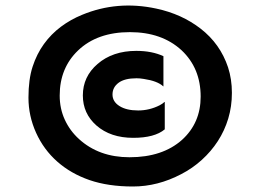

<svg xmlns="http://www.w3.org/2000/svg" viewBox="-20 -741 957 705"><path d="M281.2 -686.5Q410.6 -740.2 553.7 -709.5Q647.5 -689.5 716.8 -635.7Q788.6 -580.1 817.4 -493.7Q831.5 -450.2 831.5 -400.1Q831.5 -350.1 818.1 -305.7Q804.7 -261.2 780 -223.1Q755.4 -185.1 721.2 -154.1Q687 -123 645.5 -101.6Q559.1 -56.2 468 -56.2Q377 -56.2 308.6 -79.8Q240.2 -103.5 190.4 -147.5Q140.6 -191.4 112.5 -253.4Q84.5 -315.4 84.5 -382.3Q84.5 -449.2 99.6 -495.8Q114.7 -542.5 141.1 -579.1Q167.5 -615.7 203.4 -642.6Q239.3 -669.4 281.2 -686.5ZM199.2 -390.1Q199.2 -342.3 217.8 -301.8Q236.3 -261.2 270 -230.5Q343.3 -163.6 455.6 -163.6Q576.7 -163.6 648.4 -227.5Q716.8 -289.6 716.8 -386.2Q716.8 -490.7 646.5 -556.6Q574.2 -623 457 -623Q336.9 -623 266.6 -555.7Q199.2 -491.2 199.2 -390.1ZM585 -266.1Q547.9 -234.9 469.2 -234.9Q385.7 -234.9 334 -280.3Q284.2 -324.2 284.2 -390.6Q284.2 -459.5 337.9 -505.9Q393.6 -554.2 480.5 -554.2Q538.1 -554.2 580.1 -534.7V-423.8H579.6Q558.1 -443.8 507.8 -451.2Q493.7 -453.6 481.4 -453.6Q437.5 -453.6 415.3 -437Q393.1 -420.4 393.1 -394Q393.1 -367.7 418.7 -351.6Q444.3 -335.4 487.3 -335.4Q528.8 -335.4 566.4 -354.5Q577.6 -360.4 584 -366.7L585 -366.2Z"/></svg>

Font: Hammersmith One
Style: Regular
Weight: 400
Designer: Nicole Fally
Foundry: Nicole Fally
Version: Version 1.003